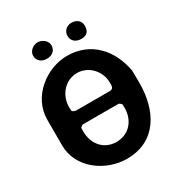

<svg xmlns="http://www.w3.org/2000/svg" viewBox="-202 -1014 1090 1161"><g transform="rotate(-30 343.5 -433.5)"><path d="M343 -714C197 -714 47 -597 47 -440V-260C47 -98 203 7 347 7C557 7 641 -165 641 -353C641 -366 640 -427 640 -440C612 -595 509 -714 343 -714ZM200 -267V-293C203 -298 215 -307 220 -307H467C472 -307 483 -298 487 -293C487 -289 488 -271 488 -267C488 -179 430 -113 343 -113C257 -113 200 -180 200 -267ZM200 -413C200 -417 199 -436 199 -440C199 -522 260 -594 343 -594C424 -594 487 -524 487 -444C487 -423 489 -400 460 -400H227C221 -400 204 -405 200 -413ZM166 -816C166 -778 197 -759 230 -759C265 -759 294 -778 294 -817C294 -849 260 -874 230 -874C199 -874 166 -849 166 -816ZM406 -817C406 -778 436 -759 471 -759C512 -759 528 -782 528 -819C528 -855 499 -874 466 -874C432 -874 406 -849 406 -817Z"/></g></svg>

Font: Asimov Print
Style: C
Weight: 500
Designer: Google
Version: Version 2.000980: 2014